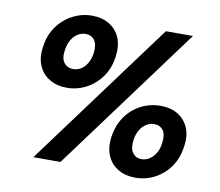

<svg xmlns="http://www.w3.org/2000/svg" viewBox="-79 -807 1047 914"><g transform="rotate(10 444.0 -350.0)"><path d="M136 0 653 -700H784L267 0ZM630 12Q583 12 547.5 -8.5Q512 -29 495 -67.5Q478 -106 485 -159Q493 -216 522 -258Q551 -300 595.5 -323Q640 -346 691 -346Q739 -346 773.5 -325.5Q808 -305 825 -267Q842 -229 834 -176Q827 -119 798 -77Q769 -35 725 -11.5Q681 12 630 12ZM234 -353Q187 -353 151.5 -374Q116 -395 99 -433.5Q82 -472 90 -524Q97 -581 126.5 -623Q156 -665 200.5 -688.5Q245 -712 295 -712Q343 -712 378 -691Q413 -670 429.5 -632Q446 -594 439 -541Q432 -484 402.5 -442Q373 -400 329 -376.5Q285 -353 234 -353ZM644 -80Q665 -80 682.5 -91.5Q700 -103 712.5 -123.5Q725 -144 728 -173Q734 -214 719 -234.5Q704 -255 675 -255Q655 -255 637 -243.5Q619 -232 607 -211.5Q595 -191 591 -161Q586 -121 601.5 -100.5Q617 -80 644 -80ZM249 -446Q270 -446 287.5 -457Q305 -468 317 -489Q329 -510 333 -538Q338 -579 323 -600Q308 -621 280 -621Q259 -621 241 -609.5Q223 -598 211 -577Q199 -556 195 -527Q189 -487 205 -466.5Q221 -446 249 -446Z"/></g></svg>

Font: DM Sans 36pt
Style: Bold Italic
Weight: 700
Italic angle: -10°
Designer: Colophon Foundry, Jonny Pinhorn
Foundry: Colophon Foundry
Version: Version 4.004;gftools[0.9.30]